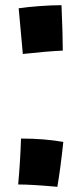

<svg xmlns="http://www.w3.org/2000/svg" viewBox="-20 -750 314 740"><path d="M50 -39Q58 -124 61 -216Q151 -216 224 -203Q213 -99 201 -30Q102 -39 50 -39ZM52 -718Q85 -723 132 -726.5Q179 -730 217 -730Q222 -615 222 -555Q159 -552 68 -542Z"/></svg>

Font: Otomanopee One
Style: Regular
Weight: 400
Designer: Das Ende der Wildnis
Foundry: Gutenberg Labo
Version: Version 3.005